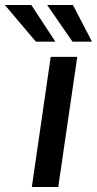

<svg xmlns="http://www.w3.org/2000/svg" viewBox="-90 -743 386 763"><path d="M36.5 0 111.5 -517H217L141.5 0ZM52.5 -577.5 -70.5 -723H34.5L130 -577.5ZM198 -577.5 97.5 -723H200L275.5 -577.5Z"/></svg>

Font: Public Sans Thin Medium
Style: Italic
Weight: 500
Italic angle: -8°
Version: Version 2.001